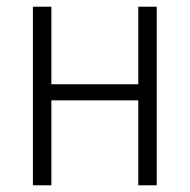

<svg xmlns="http://www.w3.org/2000/svg" viewBox="-20 -552 565 572"><path d="M133 -532V-301H392V-532H447V0H392V-253H133V0H78V-532Z"/></svg>

Font: Noto Sans UI SemiCondensed Light
Style: Regular
Weight: 300
Width: 4
Designer: Monotype Design Team
Foundry: Monotype Imaging Inc.
Version: Version 1.901